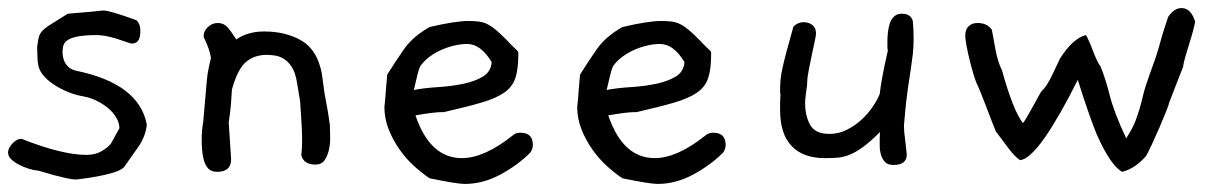

<svg xmlns="http://www.w3.org/2000/svg" viewBox="-30 -418 3011 476"><path d="M334 -109Q331 -80 313 -54L277 -3Q268 5 249 10.5Q230 16 210.5 19.5Q191 23 175.5 25Q160 27 159 27Q149 27 133.5 23.5Q118 20 103 16Q88 12 77 8.5Q66 5 65 5H64Q53 4 40.5 0Q28 -4 16.5 -10Q5 -16 -2.5 -23.5Q-10 -31 -10 -40Q-10 -51 1 -62.5Q12 -74 23 -74Q124 -34 184 -34Q206 -34 221.5 -43Q237 -52 245 -62L266 -100Q266 -113 258.5 -126Q251 -139 238.5 -149.5Q226 -160 210 -168Q194 -176 177 -179Q158 -182 138.5 -190Q119 -198 102.5 -209Q86 -220 75.5 -233.5Q65 -247 64 -263Q63 -263 62 -301Q64 -316 66 -325Q68 -334 75 -341.5Q82 -349 96.5 -358Q111 -367 138 -384Q146 -385 167.5 -386.5Q189 -388 226 -392Q242 -392 308 -368Q318 -359 318 -341Q318 -310 297 -310Q296 -310 295 -310.5Q294 -311 292 -311L256 -323Q229 -331 210 -331Q182 -331 165.5 -328Q149 -325 141 -320.5Q133 -316 130 -311Q127 -306 126 -302Q126 -299 125.5 -296.5Q125 -294 125 -291Q125 -252 157 -243Q315 -211 334 -109Z M788 -106V-98Q788 -93 788.5 -78.5Q789 -64 786 -49Q783 -34 775.5 -22Q768 -10 752 -10Q723 -10 717 -33Q718 -41 718.5 -50.5Q719 -60 719 -71Q719 -90 717.5 -114Q716 -138 714 -167L706 -215Q702 -239 693 -252.5Q684 -266 673 -272.5Q662 -279 650.5 -280.5Q639 -282 631 -282Q601 -282 580 -264.5Q559 -247 545 -196Q544 -179 542.5 -159Q541 -139 537 -115Q539 -79 543 -23Q543 8 508 8Q494 8 486.5 0Q479 -8 475.5 -20.5Q472 -33 471 -47Q470 -61 470 -73Q470 -84 471 -95Q472 -106 474 -118L483 -221Q484 -232 486.5 -245Q489 -258 493 -274Q490 -296 475 -326V-330Q475 -341 485.5 -351Q496 -361 510 -361Q524 -361 533 -351.5Q542 -342 556 -320Q564 -327 582.5 -333.5Q601 -340 625 -340Q679 -340 718 -317Q757 -294 768 -235Q771 -212 773 -197.5Q775 -183 777.5 -170.5Q780 -158 782.5 -143.5Q785 -129 788 -106Z M1285 -40Q1253 -8 1210 15Q1167 38 1122 38Q1103 38 1035 24Q1017 12 997 -6Q977 -24 960.5 -47.5Q944 -71 933.5 -97.5Q923 -124 923 -153V-152Q924 -161 925 -173Q926 -184 927 -198.5Q928 -213 930 -233Q950 -265 971.5 -296Q993 -327 1035 -351Q1099 -366 1131 -366Q1146 -366 1157.5 -364.5Q1169 -363 1179.5 -357.5Q1190 -352 1200.5 -343Q1211 -334 1226 -319Q1237 -307 1243 -301.5Q1249 -296 1252 -293Q1255 -290 1255 -288Q1255 -286 1255 -282Q1255 -246 1247.5 -224Q1240 -202 1219.5 -188Q1199 -174 1163 -163.5Q1127 -153 1070 -140H1064Q1046 -140 1000 -132Q1036 -26 1115 -26Q1171 -26 1242 -83Q1249 -89 1260 -89Q1291 -89 1291 -59Q1291 -49 1285 -40ZM1189 -264Q1162 -309 1128 -309Q1113 -309 1096 -305Q1079 -301 1063.5 -294Q1048 -287 1034.5 -277Q1021 -267 1012 -254Q1008 -246 1004.5 -231Q1001 -216 996 -195Q1023 -200 1055.5 -202Q1088 -204 1117.5 -210Q1147 -216 1167 -228Q1187 -240 1189 -264Z M1763 -40Q1731 -8 1688 15Q1645 38 1600 38Q1581 38 1513 24Q1495 12 1475 -6Q1455 -24 1438.5 -47.5Q1422 -71 1411.5 -97.5Q1401 -124 1401 -153V-152Q1402 -161 1403 -173Q1404 -184 1405 -198.5Q1406 -213 1408 -233Q1428 -265 1449.5 -296Q1471 -327 1513 -351Q1577 -366 1609 -366Q1624 -366 1635.5 -364.5Q1647 -363 1657.5 -357.5Q1668 -352 1678.5 -343Q1689 -334 1704 -319Q1715 -307 1721 -301.5Q1727 -296 1730 -293Q1733 -290 1733 -288Q1733 -286 1733 -282Q1733 -246 1725.5 -224Q1718 -202 1697.5 -188Q1677 -174 1641 -163.5Q1605 -153 1548 -140H1542Q1524 -140 1478 -132Q1514 -26 1593 -26Q1649 -26 1720 -83Q1727 -89 1738 -89Q1769 -89 1769 -59Q1769 -49 1763 -40ZM1667 -264Q1640 -309 1606 -309Q1591 -309 1574 -305Q1557 -301 1541.5 -294Q1526 -287 1512.5 -277Q1499 -267 1490 -254Q1486 -246 1482.5 -231Q1479 -216 1474 -195Q1501 -200 1533.5 -202Q1566 -204 1595.5 -210Q1625 -216 1645 -228Q1665 -240 1667 -264Z M2233 -366Q2234 -355 2234.5 -345Q2235 -335 2235 -324Q2235 -300 2233 -283.5Q2231 -267 2228 -246.5Q2225 -226 2220.5 -196.5Q2216 -167 2212 -118Q2212 -115 2211.5 -112.5Q2211 -110 2211 -107Q2211 -91 2214 -72L2218 -35Q2218 -9 2185 -9Q2171 -9 2164 -16.5Q2157 -24 2154 -34.5Q2151 -45 2151 -56.5Q2151 -68 2151 -76Q2151 -86 2152 -91Q2128 -67 2109.5 -53.5Q2091 -40 2075.5 -34Q2060 -28 2045.5 -27Q2031 -26 2015 -26Q1961 -26 1932.5 -56Q1904 -86 1904 -145Q1904 -152 1904 -161Q1904 -170 1905 -182Q1904 -186 1904 -195Q1904 -208 1905 -219.5Q1906 -231 1909.5 -247.5Q1913 -264 1919.5 -288.5Q1926 -313 1937 -352Q1948 -363 1962 -363Q1975 -363 1984 -356Q1993 -349 1993 -335Q1993 -330 1989.5 -314Q1986 -298 1982 -279Q1978 -260 1974.5 -241.5Q1971 -223 1971 -213V-208Q1969 -194 1967.5 -182Q1966 -170 1966 -162Q1966 -131 1978.5 -108.5Q1991 -86 2026 -86Q2049 -86 2069 -96Q2089 -106 2105 -120.5Q2121 -135 2133 -152.5Q2145 -170 2151 -185Q2153 -204 2158 -230.5Q2163 -257 2171 -292Q2170 -298 2170 -304Q2170 -310 2170 -315Q2170 -327 2171.5 -339.5Q2173 -352 2176.5 -361.5Q2180 -371 2187 -377.5Q2194 -384 2206 -384Q2228 -384 2233 -366Z M2933 -364Q2932 -358 2928 -342.5Q2924 -327 2918.5 -310Q2913 -293 2908.5 -277Q2904 -261 2903 -252Q2895 -232 2886.5 -210Q2878 -188 2868 -162Q2868 -159 2861 -141.5Q2854 -124 2844.5 -102Q2835 -80 2825.5 -59.5Q2816 -39 2811 -31Q2784 0 2752 8Q2723 -8 2689 -85Q2683 -99 2671 -132.5Q2659 -166 2642 -220Q2620 -176 2599.5 -140Q2579 -104 2561 -78Q2543 -52 2527 -37Q2511 -22 2499 -21Q2486 -29 2469 -52L2439 -92Q2435 -101 2428.5 -118Q2422 -135 2415 -153.5Q2408 -172 2401.5 -188Q2395 -204 2391 -212Q2388 -219 2383 -235.5Q2378 -252 2373.5 -270.5Q2369 -289 2366 -305.5Q2363 -322 2363 -330Q2363 -345 2371.5 -353Q2380 -361 2393 -361Q2418 -361 2429 -344L2438 -295Q2444 -263 2454 -244Q2482 -143 2506 -113Q2509 -116 2516 -128Q2523 -140 2530.5 -153.5Q2538 -167 2544.5 -179Q2551 -191 2553 -193Q2565 -203 2580 -235L2598 -273Q2630 -323 2662 -331Q2664 -329 2669 -318Q2674 -307 2679 -293.5Q2684 -280 2689.5 -268.5Q2695 -257 2698 -254Q2710 -226 2721 -182.5Q2732 -139 2762 -75Q2778 -100 2784.5 -117Q2791 -134 2795.5 -149.5Q2800 -165 2804.5 -184Q2809 -203 2820 -233Q2831 -263 2835.5 -276.5Q2840 -290 2843 -301Q2846 -312 2850.5 -327.5Q2855 -343 2866 -376Q2881 -398 2899 -398Q2923 -398 2933 -364Z"/></svg>

Font: Gaegu
Style: Accents-Regular
Weight: 400
Designer: JIKJI
Foundry: JIKJI
Version: Version 1.00